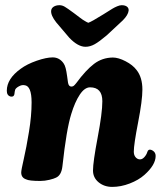

<svg xmlns="http://www.w3.org/2000/svg" viewBox="-20 -692 622 742"><path d="M378.9 -636.2Q405.3 -652.8 414.1 -658.2Q422.9 -663.6 432.9 -667.7Q442.9 -671.9 450.2 -671.9Q463.4 -671.9 470.7 -666.3Q478 -660.6 477.1 -650.9Q475.1 -633.8 454.6 -613.3L391.6 -554.7Q363.3 -530.8 345.7 -521Q328.1 -511.2 310.5 -511.2Q281.2 -511.2 248 -545.9L197.3 -605.5Q175.8 -632.8 177.7 -650.9Q178.7 -660.6 187.7 -666.3Q196.8 -671.9 210 -671.9Q220.2 -671.9 230.2 -666Q240.2 -660.2 264.6 -642.1Q269.5 -638.2 272.5 -636.2Q276.4 -633.3 285.9 -626Q295.4 -618.7 299.3 -616.2Q303.2 -613.8 309.6 -609.9Q315.9 -606 321.3 -604Q333.5 -607.9 378.9 -636.2ZM416 -469.7Q437.5 -469.7 465.3 -455.3Q493.2 -440.9 507.8 -421.4Q530.3 -393.1 530.3 -345.7Q530.3 -304.2 513.7 -218.8Q497.1 -133.3 497.1 -106Q497.1 -93.3 503.2 -85.4Q509.3 -77.6 518.1 -76.2Q528.3 -74.7 537.1 -84Q545.9 -93.3 549.3 -104.5Q552.7 -115.7 562.5 -113.3Q565.4 -112.8 570.3 -109.9Q581.5 -103 581.5 -89.4Q581.5 -54.7 538.1 -16.1Q515.6 3.9 481.4 17.1Q447.3 30.3 413.6 30.3Q382.8 30.3 361.1 12.5Q339.4 -5.4 339.4 -33.2Q339.4 -65.4 357.4 -160.6Q375.5 -255.9 375.5 -300.8Q375.5 -354.5 328.1 -354.5Q307.1 -354.5 288.3 -326.2Q269.5 -297.9 255.4 -251.5Q236.8 -192.4 221.2 -49.3Q217.3 -14.6 196.3 -5.4Q189 -1.5 171.1 2.9Q153.3 7.3 135.7 7.3Q92.3 7.3 80.6 1Q62 -5.4 62 -25.4Q62 -34.7 72 -78.1Q82 -121.6 92 -182.9Q102.1 -244.1 102.1 -296.4Q102.1 -360.8 74.2 -362.8Q64.5 -364.7 52.7 -358.2Q41 -351.6 38.6 -345.2Q36.6 -338.4 35.6 -327.6Q33.2 -316.9 21.5 -318.8Q6.3 -322.3 6.3 -341.3Q6.3 -387.7 60.1 -426.3Q84.5 -444.3 121.8 -457.3Q159.2 -470.2 183.6 -470.2Q209 -470.2 225.1 -448.2Q230.5 -440.9 233.6 -429Q236.8 -417 239.5 -396.7Q242.2 -376.5 242.7 -373.5Q245.1 -357.4 255.9 -357.4Q258.3 -357.4 260.7 -358.2Q263.2 -358.9 265.4 -360.8Q267.6 -362.8 268.8 -364Q270 -365.2 272.2 -367.9Q274.4 -370.6 274.9 -371.1Q311.5 -420.9 343.3 -445.1Q375 -469.2 416 -469.7Z"/></svg>

Font: Cooper*
Style: Bold Italic
Weight: 700
Italic angle: -7°
Designer: Owen Earl
Foundry: indestructible type*
Version: Version 0.001